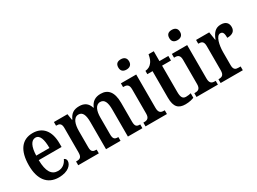

<svg xmlns="http://www.w3.org/2000/svg" viewBox="-39 -1413 2782 2075"><g transform="rotate(-30 1351.5 -376.0)"><path d="M260 10C380 10 431 -51 431 -98C431 -118 419 -131 404 -136C384 -92 347 -55 287 -55C207 -55 165 -119 163 -261H448V-306C448 -464 373 -548 251 -548C118 -548 42 -452 42 -264C42 -91 118 10 260 10ZM329 -317H164C167 -428 199 -490 253 -490C308 -490 329 -422 329 -317Z M505 0H762V-47H759C721 -47 696 -55 696 -113V-315C696 -399 718 -474 780 -474C833 -474 852 -424 852 -338V0H1033V-47H1029C991 -47 970 -56 970 -118V-328C970 -406 992 -474 1052 -474C1105 -474 1125 -424 1125 -338V0H1306V-47H1304C1265 -47 1244 -56 1244 -118V-352C1244 -489 1190 -548 1099 -548C1034 -548 988 -521 962 -456H958C937 -523 892 -548 832 -548C763 -548 724 -521 697 -459H692L680 -536H511V-490H513C552 -490 577 -481 577 -423V-118C577 -56 552 -47 514 -47H505Z M1475 -634C1512 -634 1543 -652 1543 -698C1543 -745 1512 -762 1475 -762C1436 -762 1408 -745 1408 -698C1408 -652 1436 -634 1475 -634ZM1345 0H1612V-47H1602C1564 -47 1538 -59 1538 -120V-536H1347V-489H1358C1394 -489 1420 -477 1420 -420V-117C1420 -59 1393 -47 1355 -47H1345Z M1840 10C1890 10 1929 -2 1947 -10V-66C1928 -61 1909 -58 1885 -58C1844 -58 1828 -85 1828 -151V-479H1939V-536H1828V-659H1763C1754 -609 1742 -581 1724 -561C1707 -539 1680 -523 1644 -520V-479H1709V-147C1709 -30 1754 10 1840 10Z M2111 -634C2148 -634 2179 -652 2179 -698C2179 -745 2148 -762 2111 -762C2072 -762 2044 -745 2044 -698C2044 -652 2072 -634 2111 -634ZM1981 0H2248V-47H2238C2200 -47 2174 -59 2174 -120V-536H1983V-489H1994C2030 -489 2056 -477 2056 -420V-117C2056 -59 2029 -47 1991 -47H1981Z M2282 0H2559V-47H2534C2498 -47 2472 -55 2472 -114V-275C2472 -360 2495 -468 2547 -468C2580 -468 2589 -442 2589 -387C2655 -387 2689 -414 2689 -465C2689 -514 2661 -547 2598 -547C2528 -547 2495 -502 2469 -434H2465L2449 -536H2285V-489H2288C2326 -489 2352 -480 2352 -421V-119C2352 -56 2324 -47 2285 -47H2282Z"/></g></svg>

Font: Noto Serif Ethiopic Condensed SemiBold
Style: Regular
Weight: 600
Width: 3
Designer: Monotype Design Team
Foundry: Monotype Imaging Inc.
Version: Version 2.102